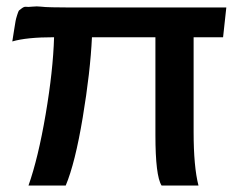

<svg xmlns="http://www.w3.org/2000/svg" viewBox="-20 -573 736 593"><path d="M68 0Q98 -85 121 -220Q144 -355 147 -458Q62 -458 18 -445Q20 -459 23.5 -480Q27 -501 28 -507.5Q29 -514 33 -526.5Q37 -539 38.5 -540.5Q40 -542 47.5 -547.5Q55 -553 60.5 -552Q66 -551 80 -552.5Q94 -554 106 -552.5Q118 -551 141 -550.5Q164 -550 186 -550H679L669 -458H578V-166Q578 -58 593 0H479Q460 -30 460 -156V-458H264Q259 -351 235.5 -210Q212 -69 183 0Z"/></svg>

Font: Oakes Grotesk
Style: Bold
Weight: 600
Designer: Samuel Oakes
Foundry: Samuel Oakes
Version: Version 1.000;PS 001.000;hotconv 1.0.88;makeotf.lib2.5.64775